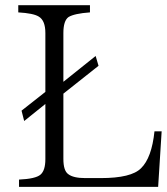

<svg xmlns="http://www.w3.org/2000/svg" viewBox="-20 -734 647 744"><path d="M50.8 -713.9H328.6V-686Q268.1 -681.6 245.6 -668Q225.6 -653.8 225.6 -606V-417L350.6 -517.1L361.8 -479L225.6 -371.1V-118.2Q225.6 -72.3 244.6 -59.1Q264.2 -43.9 310.5 -43.9H370.6Q488.8 -43.9 526.4 -82Q567.9 -122.1 578.6 -225.1H606.4L592.8 -9.8H53.7V-38.1Q117.7 -41 136.7 -57.1Q155.8 -73.2 155.8 -117.2V-331.1L73.7 -265.1L63.5 -305.2L155.8 -377.9V-606Q155.8 -654.8 129.9 -669.9Q109.4 -682.6 50.8 -686Z"/></svg>

Font: I.Ming
Style: Regular
Weight: 400
Designer: Ichiten Fonts Project
Version: Version 5.10 Mar 24, 2018